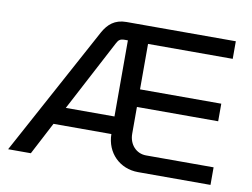

<svg xmlns="http://www.w3.org/2000/svg" viewBox="-74 -776 1159 882"><g transform="rotate(10 506.0 -335.0)"><path d="M341 -603 14 0H120L199 -151H469C470 -64 534 0 620 0H958V-82H643C597 -82 563 -119 563 -169V-294H942V-376H563V-588H958V-670H448C393 -670 363 -642 341 -603ZM242 -233 417 -565C426 -582 433 -588 455 -588H469V-233Z"/></g></svg>

Font: LT Wave Alt
Style: Regular
Weight: 400
Designer: Daniel Lyons
Version: Version 2.5 (Glyphs App)